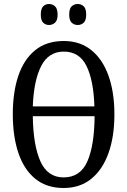

<svg xmlns="http://www.w3.org/2000/svg" viewBox="-20 -930 637 960"><path d="M298 10Q213 10 156.5 -36Q100 -82 72 -165Q44 -248 44 -359Q44 -470 72 -552Q100 -634 156.5 -679.5Q213 -725 299 -725Q380 -725 436.5 -679.5Q493 -634 522.5 -551.5Q552 -469 552 -358Q552 -247 522.5 -164.5Q493 -82 436.5 -36Q380 10 298 10ZM452 -398Q448 -528 412.5 -600Q377 -672 299 -672Q223 -672 186 -600Q149 -528 144 -398ZM298 -43Q382 -43 417 -123.5Q452 -204 453 -349H144Q146 -204 182 -123.5Q218 -43 298 -43ZM369 -805Q351 -805 338.5 -816.5Q326 -828 326 -857Q326 -887 338.5 -898.5Q351 -910 369 -910Q386 -910 398.5 -898.5Q411 -887 411 -857Q411 -828 398.5 -816.5Q386 -805 369 -805ZM225 -805Q208 -805 196 -816.5Q184 -828 184 -857Q184 -887 196 -898.5Q208 -910 225 -910Q242 -910 255 -898.5Q268 -887 268 -857Q268 -828 255 -816.5Q242 -805 225 -805Z"/></svg>

Font: Noto Serif ExtraCondensed
Style: Regular
Weight: 400
Width: 2
Designer: Monotype Design Team
Foundry: Monotype Imaging Inc.
Version: Version 2.015